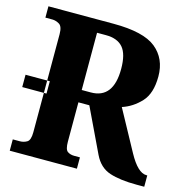

<svg xmlns="http://www.w3.org/2000/svg" viewBox="-105 -815 898 917"><g transform="rotate(15 344.0 -357.0)"><path d="M2 -309V-370H122V-309ZM23 0H355V-56H327Q307 -56 293.5 -65.5Q280 -75 280 -114V-308H334L438 -90Q465 -34 516.5 -17Q568 0 650 0H688V-56H683Q641 -56 595 -140L486 -340Q538 -357 577.5 -399.5Q617 -442 617 -526Q617 -614 555.5 -664Q494 -714 345 -714H23V-658H58Q74 -658 91.5 -648Q109 -638 109 -599V-114Q109 -75 93 -65.5Q77 -56 58 -56H23ZM280 -369V-652H324Q381 -652 408.5 -620Q436 -588 436 -515Q436 -369 325 -369Z"/></g></svg>

Font: Noto Serif SemiCondensed Extra
Style: Regular
Weight: 800
Width: 4
Designer: Monotype Design Team
Foundry: Monotype Imaging Inc.
Version: Version 1.002